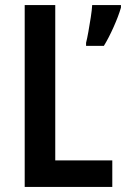

<svg xmlns="http://www.w3.org/2000/svg" viewBox="-20 -734 495 754"><path d="M77 0V-714H197V-104H421V0ZM455 -704Q445 -670 426 -627.5Q407 -585 388 -554H318V-566Q322 -581 327 -609Q332 -637 336.5 -666Q341 -695 342 -714H455Z"/></svg>

Font: Noto Sans Malayalam Condensed SemiBold
Style: Regular
Weight: 600
Width: 3
Designer: Jelle Bosma - Monotype Design Team
Foundry: Monotype Imaging Inc.
Version: Version 2.104; ttfautohint (v1.8.4.7-5d5b)